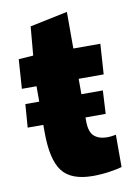

<svg xmlns="http://www.w3.org/2000/svg" viewBox="-77 -689 526 749"><g transform="rotate(-10 186.5 -314.0)"><path d="M231 10Q144 10 109 -36.5Q74 -83 74 -191V-220H12L19 -312H74V-373H16L24 -489L82 -493L92 -607L241 -638V-493H348L340 -373H241V-312H326L321 -220H241V-206Q241 -162 260 -145.5Q279 -129 312 -129Q327 -129 346 -133V-5Q330 0 296.5 5Q263 10 231 10Z"/></g></svg>

Font: Murecho
Style: Bold
Weight: 700
Designer: Neil Summerour
Foundry: Positype
Version: Version 1.010; ttfautohint (v1.8.3)